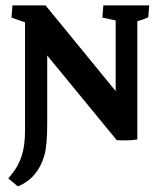

<svg xmlns="http://www.w3.org/2000/svg" viewBox="-20 -503 573 693"><path d="M44.9 169.9 9.8 141.1 19.5 129.4Q46.4 97.2 58.3 59.6Q70.3 22 70.3 -30.3V-422.4L21.5 -439.5L24.9 -483.4H144.5L397.5 -174.3V-429.2L349.6 -439.5L353 -483.4H518.6L515.1 -440.4Q498 -432.6 475.6 -426.3V0.5Q444.3 5.4 401.4 2.9L150.4 -302.7V-55.2Q150.4 22.5 140.1 58.1Q116.7 139.6 44.9 169.9Z"/></svg>

Font: Markazi Text
Style: Bold
Weight: 700
Designer: Borna Izadpanah (Arabic designer), Fiona Ross (Arabic design director) and Florian Runge (Latin designer)
Foundry: Borna Izadpanah and Florian Runge
Version: Version 1.001; ttfautohint (v1.8.3)